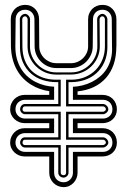

<svg xmlns="http://www.w3.org/2000/svg" viewBox="-20 -770 521 788"><path d="M241.2 -2Q228.8 -2 218 -6.6Q207.3 -11.2 199.3 -19.2Q191.4 -27.1 186.8 -37.8Q182.1 -48.6 182.1 -61V-127.9H80.8Q69.1 -127.9 58.5 -132.2Q47.9 -136.5 39.7 -144Q31.5 -151.6 26.6 -162Q21.7 -172.4 21.7 -184.8Q21.7 -197.3 26.4 -208Q31 -218.8 38.9 -226.7Q46.9 -234.6 57.6 -239.3Q68.4 -243.9 80.8 -243.9H182.1V-264.6H80.8Q69.1 -264.6 58.5 -268.9Q47.9 -273.2 39.7 -280.8Q31.5 -288.3 26.6 -298.7Q21.7 -309.1 21.7 -321.5Q21.7 -334 26.4 -344.7Q31 -355.5 38.9 -363.4Q46.9 -371.3 57.6 -376Q68.4 -380.6 80.8 -380.6H182.1V-395.8Q162.4 -398.4 143.2 -405.3Q124 -412.1 106.7 -423Q89.4 -433.8 74.7 -448.9Q60.1 -463.9 49.2 -483.4Q38.3 -502.9 32 -526.9Q25.6 -550.8 24.9 -579.3L24.2 -691.2Q24.2 -703.9 28.7 -714.6Q33.2 -725.3 41 -733.3Q48.8 -741.2 59.7 -745.6Q70.6 -750 83.3 -750Q95.9 -750 106.4 -745.5Q116.9 -741 124.5 -733Q132.1 -725.1 136.2 -714.4Q140.4 -703.6 140.4 -691.2L141.1 -579.8Q141.1 -565.4 146.7 -552.9Q152.3 -540.3 161.9 -531Q171.4 -521.7 184.1 -516.2Q196.8 -510.7 210.9 -510.7H273.2Q287.1 -511 299.6 -516.6Q312 -522.2 321.3 -531.5Q330.6 -540.8 336.1 -553.2Q341.6 -565.7 341.6 -579.8V-691.2Q341.6 -703.9 346.1 -714.6Q350.6 -725.3 358.4 -733.3Q366.2 -741.2 377.1 -745.6Q387.9 -750 400.6 -750Q413.3 -750 423.8 -745.5Q434.3 -741 441.9 -733Q449.5 -725.1 453.6 -714.4Q457.8 -703.6 457.8 -691.2V-579.3H457.5Q457.5 -537.8 446.3 -505.2Q435.1 -472.7 414.3 -449.5Q393.6 -426.3 364.3 -412.5Q335 -398.7 298.3 -395V-380.6H400.9Q413.6 -380.6 424.3 -376.2Q435.1 -371.8 443 -363.9Q450.9 -356 455.3 -345.1Q459.7 -334.2 459.7 -321.5Q459.7 -308.8 455.2 -298.3Q450.7 -287.8 442.7 -280.4Q434.8 -272.9 424.1 -268.8Q413.3 -264.6 400.9 -264.6H298.3V-243.9H400.9Q413.6 -243.9 424.3 -239.5Q435.1 -235.1 443 -227.2Q450.9 -219.2 455.3 -208.4Q459.7 -197.5 459.7 -184.8Q459.7 -172.1 455.2 -161.6Q450.7 -151.1 442.7 -143.7Q434.8 -136.2 424.1 -132.1Q413.3 -127.9 400.9 -127.9H298.3V-61Q298.3 -49.3 294.1 -38.7Q289.8 -28.1 282.1 -19.9Q274.4 -11.7 264 -6.8Q253.7 -2 241.2 -2ZM202.1 -223.6H82.5Q74 -223.6 66.8 -220.7Q59.6 -217.8 54.4 -212.6Q49.3 -207.5 46.4 -200.3Q43.5 -193.1 43.5 -184.6Q43.5 -176.3 46.6 -169.3Q49.8 -162.4 55.2 -157.3Q60.5 -152.3 67.6 -149.5Q74.7 -146.7 82.5 -146.7H201.9L202.1 -147V-61Q202.1 -52.5 205.1 -45.3Q208 -38.1 213.1 -33Q218.3 -27.8 225.5 -24.9Q232.7 -22 241.2 -22Q249.5 -22 256.5 -25.1Q263.4 -28.3 268.6 -33.7Q273.7 -39.1 276.5 -46.1Q279.3 -53.2 279.3 -61V-147L279.5 -146.7H402.6Q410.9 -146.7 418 -149.5Q425 -152.3 430.3 -157.3Q435.5 -162.4 438.5 -169.3Q441.4 -176.3 441.4 -184.6Q441.4 -193.1 438.6 -200.3Q435.8 -207.5 430.7 -212.6Q425.5 -217.8 418.3 -220.7Q411.1 -223.6 402.6 -223.6H279.3V-283.4H402.6Q410.9 -283.4 418 -286.3Q425 -289.1 430.3 -294.1Q435.5 -299.1 438.5 -306Q441.4 -313 441.4 -321.3Q441.4 -329.8 438.6 -337Q435.8 -344.2 430.7 -349.4Q425.5 -354.5 418.3 -357.4Q411.1 -360.4 402.6 -360.4H279.3V-413.8Q298.8 -414.6 318.8 -419.6Q338.9 -424.6 357.2 -433.8Q375.5 -443.1 391.4 -456.7Q407.2 -470.2 418.5 -488.4Q429.7 -506.6 435.4 -529.3Q441.2 -552 439.7 -579.3L438.7 -691.2Q438.7 -699.5 435.9 -706.5Q433.1 -713.6 428 -718.9Q422.9 -724.1 415.9 -727.1Q408.9 -730 400.6 -730Q392.1 -730 384.9 -727.2Q377.7 -724.4 372.6 -719.2Q367.4 -714.1 364.5 -706.9Q361.6 -699.7 361.6 -691.2L360.6 -579.8Q360.6 -561.8 353.5 -545.7Q346.4 -529.5 334.4 -517.3Q322.3 -505.1 306.2 -497.9Q290 -490.7 271.7 -490.7H210.9Q192.6 -490.7 176.4 -497.9Q160.2 -505.1 148.1 -517.3Q136 -529.5 129 -545.7Q122.1 -561.8 122.1 -579.8L121.3 -691.2Q121.3 -699.5 118.5 -706.5Q115.7 -713.6 110.6 -718.9Q105.5 -724.1 98.5 -727.1Q91.6 -730 83.3 -730Q74.7 -730 67.5 -727.2Q60.3 -724.4 55.2 -719.2Q50 -714.1 47.1 -706.9Q44.2 -699.7 44.2 -691.2L43 -579.3Q43 -551.3 49.3 -528.4Q55.7 -505.6 66.8 -487.5Q77.9 -469.5 93.1 -456.1Q108.4 -442.6 126.1 -433.6Q143.8 -424.6 163.2 -419.7Q182.6 -414.8 202.1 -414.1V-360.4H82.5Q74 -360.4 66.8 -357.4Q59.6 -354.5 54.4 -349.4Q49.3 -344.2 46.4 -337Q43.5 -329.8 43.5 -321.3Q43.5 -313 46.6 -306Q49.8 -299.1 55.2 -294.1Q60.5 -289.1 67.6 -286.3Q74.7 -283.4 82.5 -283.4H202.1ZM261.2 -61Q261.2 -56.9 259.4 -53.2Q257.6 -49.6 254.6 -46.9Q251.7 -44.2 248.2 -42.6Q244.6 -41 241.2 -41Q237.1 -41 233.2 -42.5Q229.2 -43.9 226.1 -46.5Q222.9 -49.1 221.1 -52.9Q219.2 -56.6 219.2 -61V-164.6H82.5Q78.4 -164.6 74.7 -166.4Q71 -168.2 68.4 -171.1Q65.7 -174.1 64.1 -177.6Q62.5 -181.2 62.5 -184.6Q62.5 -188.7 64 -192.6Q65.4 -196.5 68 -199.7Q70.6 -202.9 74.3 -204.7Q78.1 -206.5 82.5 -206.5H219.2V-301.3H82.5Q78.4 -301.3 74.7 -303.1Q71 -304.9 68.4 -307.9Q65.7 -310.8 64.1 -314.3Q62.5 -317.9 62.5 -321.3Q62.5 -325.4 64 -329.3Q65.4 -333.3 68 -336.4Q70.6 -339.6 74.3 -341.4Q78.1 -343.3 82.5 -343.3H219.2V-432.9H210.9Q182.1 -432.9 155.3 -441.4Q128.4 -450 107.7 -467.9Q86.9 -485.8 74.3 -513.5Q61.8 -541.3 61.8 -579.3H62L61.3 -691.2Q61.3 -695.3 63.1 -699.2Q64.9 -703.1 68.1 -706.3Q71.3 -709.5 75.2 -711.3Q79.1 -713.1 83.3 -713.1Q86.9 -713.1 90.6 -711.1Q94.2 -709 97 -705.8Q99.9 -702.6 101.6 -698.7Q103.3 -694.8 103.3 -691.2L103 -579.8Q103 -557.6 111.6 -538.2Q120.1 -518.8 134.9 -504.3Q149.7 -489.7 169.3 -481.3Q189 -472.9 210.9 -472.9H273.4Q295.2 -473.1 314.5 -481.7Q333.7 -490.2 348.3 -504.8Q362.8 -519.3 371.2 -538.6Q379.6 -557.9 379.6 -579.8L378.7 -691.2Q378.7 -695.3 380.5 -699.2Q382.3 -703.1 385.5 -706.3Q388.7 -709.5 392.6 -711.3Q396.5 -713.1 400.6 -713.1Q404.3 -713.1 408 -711.1Q411.6 -709 414.4 -705.8Q417.2 -702.6 418.9 -698.7Q420.7 -694.8 420.7 -691.2V-579.6H420.9Q420.9 -542.7 408.4 -515.1Q396 -487.5 375.2 -469.2Q354.5 -450.9 327.5 -441.9Q300.5 -432.9 271.7 -432.9H261.2V-343.3H402.6Q406.7 -343.3 410.6 -341.4Q414.6 -339.6 417.7 -336.4Q420.9 -333.3 422.7 -329.3Q424.6 -325.4 424.6 -321.3Q424.6 -317.6 422.5 -314Q420.4 -310.3 417.2 -307.5Q414.1 -304.7 410.2 -303Q406.2 -301.3 402.6 -301.3H261.2V-206.5H402.6Q406.7 -206.5 410.6 -204.7Q414.6 -202.9 417.7 -199.7Q420.9 -196.5 422.7 -192.6Q424.6 -188.7 424.6 -184.6Q424.6 -180.9 422.5 -177.2Q420.4 -173.6 417.2 -170.8Q414.1 -168 410.2 -166.3Q406.2 -164.6 402.6 -164.6H261.2ZM251.2 -311.3H402.6Q406.2 -311.3 410.4 -314.5Q414.6 -317.6 414.6 -321.3Q414.6 -326.7 410.8 -330Q407 -333.3 402.6 -333.3H251.2V-442.9H271.7Q303.2 -442.9 328.9 -453.6Q354.5 -464.4 372.7 -482.9Q390.9 -501.5 400.8 -526.5Q410.6 -551.5 410.6 -579.8V-691.2Q410.6 -694.8 407.6 -699Q404.5 -703.1 400.6 -703.1Q395.3 -703.1 392 -699.3Q388.7 -695.6 388.7 -691.2L389.6 -579.8Q389.6 -555.4 380.2 -534.3Q370.8 -513.2 354.7 -497.6Q338.6 -481.9 317.1 -473Q295.7 -464.1 271.5 -464.1L211.2 -463.9H210.9Q187 -463.9 165.5 -472.9Q144 -481.9 127.9 -497.6Q111.8 -513.2 102.4 -534.3Q93 -555.4 93 -579.8L93.3 -691.2Q93.3 -694.8 90.2 -699Q87.2 -703.1 83.3 -703.1Q77.9 -703.1 74.6 -699.3Q71.3 -695.6 71.3 -691.2L72 -579.3Q72 -547.4 82 -522.1Q92 -496.8 110.1 -479.2Q128.2 -461.7 153.8 -452.3Q179.4 -442.9 210.9 -442.9H229.2V-333.3H82.5Q77.1 -333.3 74.8 -329.6Q72.5 -325.9 72.5 -321.3Q72.5 -316.2 75.7 -313.7Q78.9 -311.3 82.5 -311.3H229.2V-196.5H82.5Q77.1 -196.5 74.8 -192.9Q72.5 -189.2 72.5 -184.6Q72.5 -179.4 75.7 -177Q78.9 -174.6 82.5 -174.6H228.8L229.2 -175V-61Q229.2 -55.7 232.9 -53.3Q236.6 -51 241.2 -51Q246.6 -51 248.9 -54.1Q251.2 -57.1 251.2 -61V-175L251.7 -174.6H402.6Q406.2 -174.6 410.4 -177.7Q414.6 -180.9 414.6 -184.6Q414.6 -189.9 410.8 -193.2Q407 -196.5 402.6 -196.5H251.2Z"/></svg>

Font: TafelwerkOT
Style: Regular
Weight: 400
Designer: Peter Wiegel
Foundry: Peter Wiegel, based on an original design named Oxford by Christine Lord, 1969
Version: Version 1.000